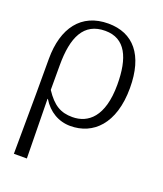

<svg xmlns="http://www.w3.org/2000/svg" viewBox="-143 -639 828 973"><g transform="rotate(20 270.5 -152.0)"><path d="M48 240H118L113 -80H115C150 -22 205 10 268 10C390 10 487 -80 487 -274C487 -452 408 -544 273 -544C127 -544 50 -439 50 -273V-83ZM262 -36C199 -36 158 -60 113 -128V-262C113 -412 155 -504 271 -504C380 -504 421 -412 421 -268C421 -95 347 -36 262 -36Z"/></g></svg>

Font: Noto Serif Light
Style: Regular
Weight: 300
Designer: Monotype Design Team
Foundry: Monotype Imaging Inc.
Version: Version 2.013